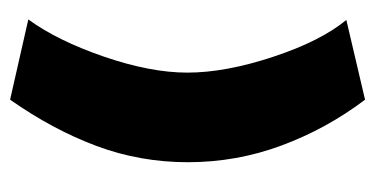

<svg xmlns="http://www.w3.org/2000/svg" viewBox="-206 -516 761 390"><g transform="rotate(90 175.0 -321.5)"><path d="M183 -682Q242 -604 276 -512.5Q310 -421 310 -322Q310 -225 277 -136.5Q244 -48 183 39L20 2Q63 -57 95.5 -151.5Q128 -246 128 -321Q128 -398 96 -495Q64 -592 21 -644Z"/></g></svg>

Font: Palanquin Dark
Style: Bold
Weight: 700
Designer: Pria Ravichandran
Version: Version 1.000